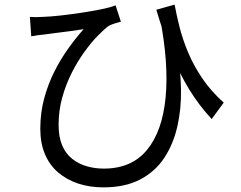

<svg xmlns="http://www.w3.org/2000/svg" viewBox="-20 -759 1040 829"><path d="M734 -739Q742 -694 755.5 -641Q769 -588 792.5 -532Q816 -476 853.5 -420.5Q891 -365 946 -316L894 -245Q839 -304 796 -374.5Q753 -445 719 -530Q685 -615 655 -717ZM109 -686Q132 -684 162 -686Q196 -687 241 -692Q286 -697 332 -704Q378 -711 417.5 -719Q457 -727 479 -736L502 -665Q492 -663 476 -658Q460 -653 449 -647Q430 -633 402.5 -605Q375 -577 345.5 -536.5Q316 -496 290.5 -446Q265 -396 249 -339Q233 -282 233 -220Q233 -167 248.5 -131Q264 -95 292 -73Q320 -51 355 -41Q390 -31 428 -31Q548 -31 614.5 -111.5Q681 -192 695 -338Q709 -484 671 -680L745 -544Q760 -459 761.5 -373.5Q763 -288 745.5 -212Q728 -136 689 -77Q650 -18 585 16Q520 50 426 50Q367 50 317.5 33.5Q268 17 231 -14.5Q194 -46 174 -93.5Q154 -141 154 -203Q154 -273 171 -335Q188 -397 215 -450.5Q242 -504 275 -550Q308 -596 341 -633Q315 -629 282.5 -624.5Q250 -620 220 -616.5Q190 -613 171 -610Q157 -609 143.5 -607Q130 -605 115 -602Z"/></svg>

Font: Noto Sans JP Thin
Style: Regular
Weight: 400
Version: Version 2.004-H2;hotconv 1.0.118;makeotfexe 2.5.65603